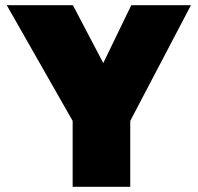

<svg xmlns="http://www.w3.org/2000/svg" viewBox="-20 -720 762 740"><path d="M482 0H260V-254L6 -700H261L378 -477L486 -700H716L482 -254Z"/></svg>

Font: Golos Text ExtraBold
Style: Regular
Weight: 800
Designer: A.Korolkova, Vitaly Kuzmin
Foundry: ParaType Ltd
Version: Version 2.004